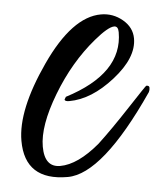

<svg xmlns="http://www.w3.org/2000/svg" viewBox="-40 -305 331 379"><g transform="rotate(-5 125.5 -116.0)"><path d="M250 -125Q256 -125 256 -120.5Q256 -116 254 -112Q149 41 80 41Q-5 41 -5 -38Q-5 -99 55.5 -186Q116 -273 173 -273Q197 -273 215.5 -257.5Q234 -242 234 -220Q234 -182 187 -145Q140 -108 96 -108Q87 -108 87 -112L90 -117Q205 -153 205 -235Q205 -247 197 -247Q185 -247 157 -224Q108 -184 72 -124Q36 -64 36 -23Q36 18 67 18Q102 18 146 -19Q174 -45 211.5 -85Q249 -125 250 -125Z"/></g></svg>

Font: Qwigley
Style: Regular
Weight: 400
Designer: Robert E. Leuschke
Foundry: Robert E. Leuschke
Version: Version 1.003